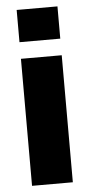

<svg xmlns="http://www.w3.org/2000/svg" viewBox="-53 -752 363 783"><g transform="rotate(-5 129.0 -360.0)"><path d="M46 0H213V-520H46ZM46 -588H213V-720H46Z"/></g></svg>

Font: Aspekta 800
Style: Regular
Weight: 800
Designer: Ivo Dolenc
Version: Version 2.000